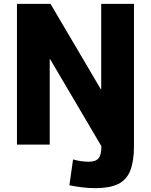

<svg xmlns="http://www.w3.org/2000/svg" viewBox="-20 -750 783 996"><path d="M475 226Q442 226 407.5 222Q373 218 340 211L359 77Q379 83 400.5 86Q422 89 439 89Q476 89 491 71.5Q506 54 506 9V-63L540 66L240 -443H238V0H68V-730H242L503 -287H505V-730H675V9Q675 87 655.5 135.5Q636 184 592 205Q548 226 475 226Z"/></svg>

Font: M PLUS 1 ExtraBold
Style: Regular
Weight: 800
Designer: Coji Morishita
Foundry: UNDERFOREST DESIGN
Version: Version 1.001